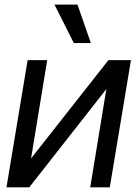

<svg xmlns="http://www.w3.org/2000/svg" viewBox="-20 -804 590 824"><path d="M113.3 -124 445.3 -545.9H542L451.2 0H367.2L436.5 -421.9L105.5 0H7.8L98.6 -545.9H182.6ZM296.9 -619.1 213.9 -784.2H312.5L370.1 -619.1Z"/></svg>

Font: Inter Tight
Style: Italic
Weight: 400
Italic angle: -9.39999°
Designer: Rasmus Andersson
Foundry: rsms
Version: Version 3.002